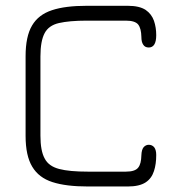

<svg xmlns="http://www.w3.org/2000/svg" viewBox="-20 -658 627 679"><path d="M432 1.5C432 1.5 291 1.5 291 1.5C239.5 1.5 198 -3.5 165.5 -14C133 -24.5 109.5 -42.5 94 -68.5C78.5 -94 70.5 -130.5 70.5 -177.5C70.5 -177.5 70.5 -177.5 70.5 -177.5C70.5 -177.5 70.5 -459 70.5 -459C70.5 -505.5 78 -542 93.5 -568C108.5 -593.5 132 -611.5 164 -622C195.5 -632.5 236.5 -637.5 286.5 -637.5C286.5 -637.5 286.5 -637.5 286.5 -637.5C286.5 -637.5 432 -637.5 432 -637.5C459.5 -637.5 480.5 -632.5 495 -623C509.5 -613 519 -600 524.5 -584.5C530 -568.5 532.5 -551.5 532.5 -533.5C532.5 -533.5 532.5 -533.5 532.5 -533.5C532.5 -504.5 523.5 -490 506 -490C506 -490 506 -490 506 -490C497 -490 490.5 -493.5 486.5 -500C482 -506.5 480 -515.5 480 -527.5C480 -527.5 480 -527.5 480 -527.5C479.5 -547.5 476 -562 468.5 -571.5C461 -580.5 446.5 -585 425 -585C425 -585 425 -585 425 -585C425 -585 286.5 -585 286.5 -585C245 -585 212.5 -582 188.5 -576.5C164.5 -571 147.5 -559 138 -541C128 -522.5 123 -495 123 -458.5C123 -458.5 123 -458.5 123 -458.5C123 -458.5 123 -178 123 -178C123 -142.5 128 -115.5 138 -97.5C147.5 -79 164.5 -67 189 -60.5C213.5 -54 247.5 -51 291 -51C291 -51 291 -51 291 -51C291 -51 425 -51 425 -51C446.5 -51 461 -55.5 468.5 -65C476 -74 479.5 -88.5 480 -109C480 -109 480 -109 480 -109C480.5 -122 483 -131.5 488 -137.5C493 -143 499 -146 506 -146C506 -146 506 -146 506 -146C514 -146 520.5 -143 525.5 -137C530 -131 532.5 -122 532.5 -110C532.5 -110 532.5 -110 532.5 -110C532.5 -88.5 530 -69.5 524.5 -53C519 -36 509.5 -22.5 495 -13C480.5 -3.5 459.5 1.5 432 1.5C432 1.5 432 1.5 432 1.5Z"/></svg>

Font: Jura-Fortis-Regular
Style: Regular
Weight: 500
Designer: Daniel Johnson, Alexei Vanyashin, Mirko Velimirovic
Foundry: Daniel Johnson
Version: ""